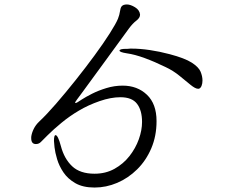

<svg xmlns="http://www.w3.org/2000/svg" viewBox="-20 -796 1040 861"><path d="M120 -182Q122 -199 131 -217.5Q140 -236 156 -251Q189 -282 231.5 -331Q274 -380 319 -436.5Q364 -493 404 -547.5Q444 -602 472 -646Q500 -690 509 -712Q516 -730 518 -745Q520 -760 525 -767Q532 -776 549 -776Q565 -776 585.5 -763.5Q606 -751 608 -731V-730Q608 -716 591.5 -703.5Q575 -691 558 -668Q507 -598 450.5 -520.5Q394 -443 347 -379Q334 -361 325.5 -350Q317 -339 317 -335Q317 -334 319 -334Q324 -334 347 -350Q364 -361 392.5 -375.5Q421 -390 457 -401Q493 -412 530 -412Q596 -412 639 -371Q682 -330 682 -253Q682 -186 658.5 -131Q635 -76 595 -36.5Q555 3 505.5 24Q456 45 404 45Q352 45 318 25.5Q284 6 264.5 -23Q245 -52 236 -82.5Q227 -113 224.5 -135.5Q222 -158 222 -164Q222 -190 229 -190Q240 -190 253 -141Q268 -84 303.5 -50.5Q339 -17 404 -17Q454 -17 493.5 -39Q533 -61 560.5 -96Q588 -131 602.5 -171.5Q617 -212 617 -249Q617 -301 594.5 -330.5Q572 -360 520 -360Q477 -360 426.5 -342.5Q376 -325 334 -300Q293 -276 256 -245.5Q219 -215 194 -190Q169 -165 163 -159Q154 -150 141 -150Q120 -150 120 -176ZM868 -398Q856 -398 834.5 -415.5Q813 -433 785 -456Q757 -479 723 -495Q674 -519 629 -535.5Q584 -552 548 -557Q516 -562 516 -569Q516 -577 546 -577Q549 -577 552 -577L564 -578Q567 -578 570 -578Q608 -578 652 -571.5Q696 -565 741 -553Q809 -535 840 -515Q871 -495 879.5 -474.5Q888 -454 888 -435Q888 -422 884 -411.5Q880 -401 872 -398Z"/></svg>

Font: Klee One SemiBold
Style: Regular
Weight: 600
Designer: Fontworks Inc.
Foundry: Fontworks Inc.
Version: Version 1.00;January 12, 2022;FontCreator 13.0.0.2683 64-bit